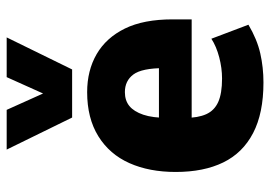

<svg xmlns="http://www.w3.org/2000/svg" viewBox="-137 -661 809 575"><g transform="rotate(-90 267.5 -373.5)"><path d="M308 11Q216 11 156.5 -20Q97 -51 68.5 -109.5Q40 -168 40 -252Q40 -331 66.5 -390.5Q93 -450 147 -483.5Q201 -517 279 -517Q344 -517 393 -488.5Q442 -460 469.5 -404Q497 -348 497 -261V-204H181V-302H361L351 -286Q351 -353 332 -378.5Q313 -404 279 -404Q254 -404 237.5 -390.5Q221 -377 211.5 -349Q202 -321 202 -276V-223Q202 -185 213 -160.5Q224 -136 249.5 -124.5Q275 -113 320 -113Q351 -113 383.5 -121.5Q416 -130 439 -145L481 -34Q437 -8 395 1.5Q353 11 308 11ZM203 -562 107 -758H226L275 -649L324 -758H443L347 -562Z"/></g></svg>

Font: Nunito Sans 7pt Condensed Black
Style: Regular
Weight: 900
Width: 3
Designer: Vernon Adams
Foundry: Vernon Adams
Version: Version 3.101;gftools[0.9.27]